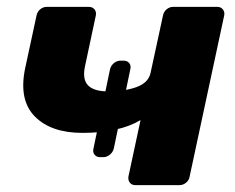

<svg xmlns="http://www.w3.org/2000/svg" viewBox="-20 -540 686 560"><path d="M375.1 0Q364.5 0 358.7 -7.2Q353 -14.5 354.6 -25.1L389.9 -189.8Q359 -171.1 315.9 -161.8Q272.7 -152.4 220.7 -152.4Q128.4 -152.4 81.1 -200.8Q33.9 -249.1 53.6 -342L86.6 -494.9Q88.6 -505.5 97.2 -512.8Q105.8 -520 116.4 -520H239Q249.6 -520 255.6 -512.8Q261.5 -505.5 259.5 -494.9L228 -347.2Q219.7 -308.7 236.8 -291.1Q253.9 -273.5 294.2 -273.5Q343.9 -273.5 378.4 -286.1Q412.9 -298.7 419.1 -327.2L455.4 -494.9Q457.4 -505.5 465.9 -512.8Q474.5 -520 485.1 -520H613.4Q624 -520 629.9 -512.8Q635.9 -505.5 633.9 -494.9L533.1 -25.1Q531.5 -14.5 522.7 -7.2Q514 0 503.4 0ZM272.1 -81.6Q261.5 -81.6 255.7 -88.9Q250 -96.1 252.6 -106.7L300.9 -338Q303.5 -348.6 312.2 -355.9Q321 -363.1 331.6 -363.1H340.6Q351.2 -363.1 357 -355.9Q362.7 -348.6 360.1 -338L311.9 -106.7Q309.2 -96.1 300.5 -88.9Q291.7 -81.6 281.1 -81.6Z"/></svg>

Font: Rubik Light
Style: Italic
Weight: 300
Italic angle: -12°
Designer: Hubert and Fischer
Foundry: Hubert and Fischer
Version: Version 2.300;gftools[0.9.30]